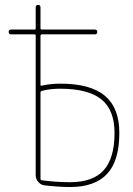

<svg xmlns="http://www.w3.org/2000/svg" viewBox="-20 -750 540 780"><path d="M144.5 -375V-24.4Q144.5 -18.6 150.4 -17.6Q208 -9.8 264.6 -9.8Q357.4 -9.8 401.4 -58.6Q445.3 -107.4 445.3 -210Q445.3 -302.7 392.1 -346.2Q338.9 -389.6 224.6 -389.6Q183.6 -389.6 150.4 -380.9Q144.5 -378.9 144.5 -375ZM25.4 -610.4Q15.6 -610.4 15.1 -620.1Q14.6 -629.9 25.4 -629.9H120.1Q125 -629.9 125 -634.8V-719.7Q125 -729.5 134.8 -730Q144.5 -730.5 144.5 -719.7V-634.8Q144.5 -629.9 150.4 -629.9H365.2Q375 -629.9 375 -620.1Q375 -610.4 365.2 -610.4H150.4Q145.5 -610.4 144.5 -605.5V-405.3Q144.5 -400.4 150.4 -402.3Q187.5 -410.2 224.6 -410.2Q347.7 -410.2 406.2 -360.8Q464.8 -311.5 464.8 -210Q464.8 -96.7 415 -43.5Q365.2 9.8 264.6 9.8Q219.7 9.8 160.2 2.9Q145.5 1 135.3 -11.2Q125 -23.4 125 -38.1V-605.5Q125 -610.4 120.1 -610.4Z"/></svg>

Font: Rounded-X Mgen+ 1m thin
Style: Regular
Weight: 100
Designer: [Source Han Sans]
Ryoko NISHIZUKA  (kana & ideographs); Paul D. Hunt (Latin, Greek & Cyrillic); Wenlong ZHANG  (bopomofo
Version: Version 1.059.20150602